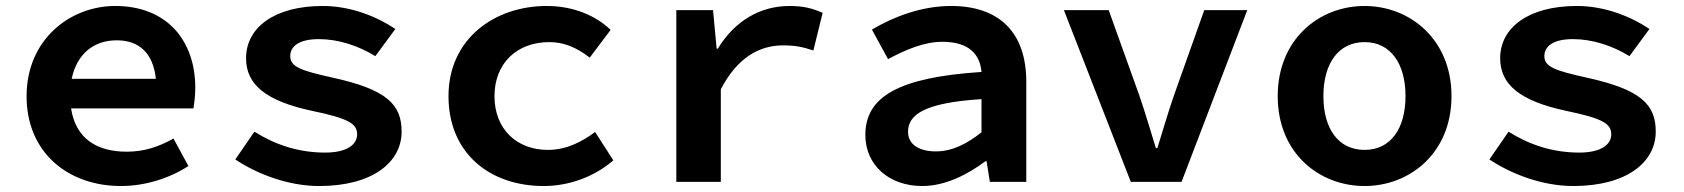

<svg xmlns="http://www.w3.org/2000/svg" viewBox="-20 -609 5640 643"><path d="M634 -315C634 -473 539 -589 366 -589C214 -589 69 -476 69 -287C69 -97 209 14 385 14C466 14 548 -12 611 -53L561 -145C509 -116 461 -101 404 -101C302 -101 233 -147 218 -246H628C630 -259 634 -287 634 -315ZM371 -474C447 -474 493 -430 502 -345H220C238 -430 295 -474 371 -474Z M768 -75C840 -27 944 14 1049 14C1228 14 1325 -66 1325 -168C1325 -259 1276 -309 1094 -349C991 -372 952 -384 952 -421C952 -453 980 -478 1048 -478C1113 -478 1180 -456 1237 -421L1304 -512C1246 -551 1158 -589 1061 -589C898 -589 804 -516 804 -414C804 -326 870 -271 1024 -238C1150 -212 1176 -194 1176 -159C1176 -125 1142 -98 1069 -98C980 -98 902 -124 832 -168Z M1482 -287C1482 -96 1620 14 1801 14C1881 14 1967 -14 2034 -72L1973 -167C1930 -135 1878 -107 1815 -107C1709 -107 1636 -178 1636 -287C1636 -396 1710 -468 1820 -468C1867 -468 1910 -451 1955 -416L2025 -509C1977 -555 1903 -589 1811 -589C1635 -589 1482 -478 1482 -287Z M2245 -575V0H2394V-310C2450 -418 2525 -457 2602 -457C2644 -457 2667 -452 2704 -440L2735 -566C2701 -581 2671 -589 2624 -589C2527 -589 2441 -540 2384 -446H2380L2368 -575Z M2878 -157C2878 -58 2955 14 3069 14C3145 14 3220 -24 3280 -69H3284L3295 0H3417V-335C3417 -502 3325 -589 3165 -589C3066 -589 2973 -553 2900 -510L2954 -411C3016 -444 3076 -469 3136 -469C3224 -469 3262 -428 3267 -368C2989 -350 2878 -285 2878 -157ZM3267 -166C3219 -128 3170 -102 3114 -102C3061 -102 3021 -123 3021 -168C3021 -225 3076 -265 3267 -277Z M3543 -575 3767 0H3937L4157 -575H4013L3911 -288C3891 -230 3874 -171 3856 -113H3851C3833 -171 3816 -230 3796 -288L3693 -575Z M4259 -287C4259 -96 4398 14 4550 14C4701 14 4841 -96 4841 -287C4841 -478 4701 -589 4550 -589C4398 -589 4259 -478 4259 -287ZM4687 -287C4687 -178 4637 -107 4550 -107C4462 -107 4412 -178 4412 -287C4412 -396 4462 -468 4550 -468C4637 -468 4687 -396 4687 -287Z M4968 -75C5040 -27 5144 14 5249 14C5428 14 5525 -66 5525 -168C5525 -259 5476 -309 5294 -349C5191 -372 5152 -384 5152 -421C5152 -453 5180 -478 5248 -478C5313 -478 5380 -456 5437 -421L5504 -512C5446 -551 5358 -589 5261 -589C5098 -589 5004 -516 5004 -414C5004 -326 5070 -271 5224 -238C5350 -212 5376 -194 5376 -159C5376 -125 5342 -98 5269 -98C5180 -98 5102 -124 5032 -168Z"/></svg>

Font: Kawkab Mono
Style: Bold
Weight: 700
Monospace: yes
Designer: Abdullah Arif
Foundry: Abdullah Arif
Version: Version 1.000;PS 000.500;hotconv 1.0.88;makeotf.lib2.5.64775